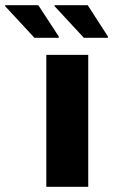

<svg xmlns="http://www.w3.org/2000/svg" viewBox="-117 -722 437 742"><path d="M62 0V-510H224V0ZM300 -576H207L94 -698V-702H222L300 -581ZM110 -576H16L-97 -698V-702H31L110 -581Z"/></svg>

Font: Saira Thin
Style: Bold
Weight: 700
Version: Version 1.101